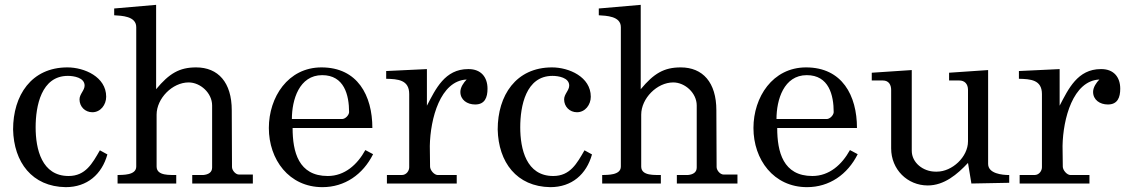

<svg xmlns="http://www.w3.org/2000/svg" viewBox="-20 -757 4649 792"><path d="M34 -223C37 -88 112 13 251 15C340 15 400 -38 423 -120L392 -137C361 -83 333 -31 263 -31C152 -31 127 -142 127 -232C127 -319 150 -444 260 -444C284 -444 329 -437 329 -404C329 -384 308 -369 308 -347C308 -317 331 -294 361 -294C395 -294 418 -325 418 -358C418 -440 328 -479 258 -479C109 -479 34 -363 34 -223Z M451 -694C481 -692 542 -691 542 -645V-70C542 -33 485 -36 465 -35V0H707V-35C684 -36 626 -30 626 -70V-284C626 -351 691 -417 758 -417C807 -417 855 -373 855 -322V-66C855 -46 840 -37 818 -35H773V0H1023V-37H966C951 -37 937 -55 937 -68L936 -302C936 -417 880 -479 789 -479C720 -479 678 -454 624 -389V-737L451 -722Z M1089 -229C1089 -99 1172 15 1310 15C1402 15 1477 -37 1519 -121L1487 -138C1454 -78 1402 -31 1332 -31C1211 -31 1187 -131 1187 -229H1516C1516 -363 1455 -479 1306 -479C1168 -479 1089 -356 1089 -229ZM1309 -447C1400 -447 1420 -365 1420 -294C1419 -281 1404 -266 1391 -266H1184C1184 -345 1214 -447 1309 -447Z M1576 -35V0H1864V-35H1786C1771 -35 1754 -55 1754 -70V-71C1754 -78 1753 -147 1753 -155C1755 -267 1796 -424 1905 -429C1893 -417 1879 -397 1879 -378C1879 -345 1907 -326 1940 -326C1980 -326 1991 -355 1991 -391C1991 -439 1964 -472 1913 -472H1911C1815 -472 1777 -390 1741 -321V-472L1573 -464V-432C1621 -431 1668 -428 1668 -369V-67C1668 -53 1657 -35 1637 -35Z M2033 -223C2036 -88 2111 13 2250 15C2339 15 2399 -38 2422 -120L2391 -137C2360 -83 2332 -31 2262 -31C2151 -31 2126 -142 2126 -232C2126 -319 2149 -444 2259 -444C2283 -444 2328 -437 2328 -404C2328 -384 2307 -369 2307 -347C2307 -317 2330 -294 2360 -294C2394 -294 2417 -325 2417 -358C2417 -440 2327 -479 2257 -479C2108 -479 2033 -363 2033 -223Z M2450 -694C2480 -692 2541 -691 2541 -645V-70C2541 -33 2484 -36 2464 -35V0H2706V-35C2683 -36 2625 -30 2625 -70V-284C2625 -351 2690 -417 2757 -417C2806 -417 2854 -373 2854 -322V-66C2854 -46 2839 -37 2817 -35H2772V0H3022V-37H2965C2950 -37 2936 -55 2936 -68L2935 -302C2935 -417 2879 -479 2788 -479C2719 -479 2677 -454 2623 -389V-737L2450 -722Z M3088 -229C3088 -99 3171 15 3309 15C3401 15 3476 -37 3518 -121L3486 -138C3453 -78 3401 -31 3331 -31C3210 -31 3186 -131 3186 -229H3515C3515 -363 3454 -479 3305 -479C3167 -479 3088 -356 3088 -229ZM3308 -447C3399 -447 3419 -365 3419 -294C3418 -281 3403 -266 3390 -266H3183C3183 -345 3213 -447 3308 -447Z M3576 -425H3622C3647 -425 3656 -406 3656 -386V-145C3656 -58 3723 8 3807 8C3875 8 3929 -38 3973 -85L3987 0L4143 -3V-35C4113 -35 4056 -41 4056 -81V-468L3895 -457V-425H3937C3959 -425 3973 -411 3973 -386V-174C3973 -109 3907 -49 3845 -49H3839C3788 -49 3741 -86 3741 -135V-468L3576 -457Z M4186 -35V0H4474V-35H4396C4381 -35 4364 -55 4364 -70V-71C4364 -78 4363 -147 4363 -155C4365 -267 4406 -424 4515 -429C4503 -417 4489 -397 4489 -378C4489 -345 4517 -326 4550 -326C4590 -326 4601 -355 4601 -391C4601 -439 4574 -472 4523 -472H4521C4425 -472 4387 -390 4351 -321V-472L4183 -464V-432C4231 -431 4278 -428 4278 -369V-67C4278 -53 4267 -35 4247 -35Z"/></svg>

Font: MusAnalysis
Style: Regular
Weight: 400
Version: Version 2.0